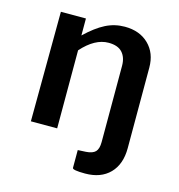

<svg xmlns="http://www.w3.org/2000/svg" viewBox="-106 -633 835 896"><g transform="rotate(15 312.0 -185.0)"><path d="M324 159C324 166.3 344.3 170 385 170C435.7 170 475.3 155.3 504 126C532.7 96.7 547 56 547 4V-385C547 -431.7 532.5 -469.2 503.5 -497.5C474.5 -525.8 436 -540 388 -540C355.3 -540 324.5 -532.7 295.5 -518C266.5 -503.3 235.3 -480 202 -448V-530H81L78 0H205V-377C247 -424.3 290 -448 334 -448C364 -448 386.2 -440.2 400.5 -424.5C414.8 -408.8 422 -387.3 422 -360V8C422 30 417.5 45.7 408.5 55C399.5 64.3 384.3 69.7 363 71L324 73Z"/></g></svg>

Font: Morrison SemiBold
Style: Regular
Weight: 600
Designer: Pablo Impallari, Rodrigo Fuenzalida (Modified by Dan O. Williams)
Version: Version 0.030; ttfautohint (v1.8.1)